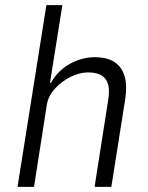

<svg xmlns="http://www.w3.org/2000/svg" viewBox="-20 -725 575 745"><path d="M48 0 160 -705H222L174 -404H178Q205 -452 251.5 -477.5Q298 -503 347 -503Q396 -503 424.5 -484Q453 -465 463.5 -429Q474 -393 466 -341L412 0H347L399 -332Q406 -371 400 -395.5Q394 -420 374.5 -432Q355 -444 322 -444Q289 -444 254.5 -427Q220 -410 194 -382Q168 -354 162 -320L112 0Z"/></svg>

Font: Nunito Sans 7pt Condensed Light
Style: Italic
Weight: 300
Width: 3
Italic angle: -9°
Designer: Vernon Adams
Foundry: Vernon Adams
Version: Version 3.101;gftools[0.9.27]